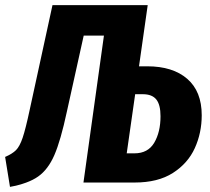

<svg xmlns="http://www.w3.org/2000/svg" viewBox="-43 -713 819 750"><path d="M745 -263Q745 -194 718 -134.5Q691 -75 632.5 -37.5Q574 0 483 0H283L363 -574H284L218 -276Q194 -164 169.5 -107.5Q145 -51 106 -23.5Q67 4 -4 17L-23 -100Q5 -112 19.5 -126.5Q34 -141 45.5 -175Q57 -209 73 -284L162 -693H534L500 -454H532Q632 -454 688.5 -405Q745 -356 745 -263ZM584 -259Q584 -304 567.5 -324.5Q551 -345 515 -345H485L452 -114H482Q535 -114 559.5 -155.5Q584 -197 584 -259Z"/></svg>

Font: Fira Sans Extra Condensed
Style: Bold Italic
Weight: 700
Width: 3
Italic angle: -8°
Designer: Carrois Corporate & Edenspiekermann AG
Foundry: Carrois Corporate GbR & Edenspiekermann AG
Version: Version 4.203